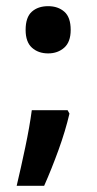

<svg xmlns="http://www.w3.org/2000/svg" viewBox="-20 -474 315 622"><path d="M63 -377Q63 -418 83 -436Q103 -454 136 -454Q168 -454 188.5 -436Q209 -418 209 -377Q209 -338 188 -319.5Q167 -301 136 -301Q104 -301 83.5 -319.5Q63 -338 63 -377ZM199 -117 205 -106Q192 -50 169.5 12Q147 74 123 128H34Q48 69 62 2.5Q76 -64 83 -117Z"/></svg>

Font: Noto Sans Telugu SemiCondensed SemiBold
Style: Regular
Weight: 600
Width: 4
Designer: Jelle Bosma - Monotype Design Team
Foundry: Monotype Imaging Inc.
Version: Version 2.005; ttfautohint (v1.8.4.7-5d5b)